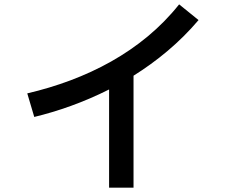

<svg xmlns="http://www.w3.org/2000/svg" viewBox="-20 -805 1040 880"><path d="M105 -377 137 -269C245 -295 363 -336 480 -395V55H592V-458C699 -525 802 -609 890 -713L801 -785C628 -567 374 -440 105 -377Z"/></svg>

Font: KT Kiyosuna Sans Bold
Style: Regular
Weight: 700
Designer: [Zen Kaku Gothic] Yoshimichi Ohira
Version: Version 1.010;Glyphs 3.1.2 (3151)